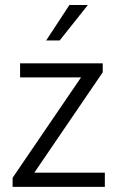

<svg xmlns="http://www.w3.org/2000/svg" viewBox="-20 -731 456 751"><path d="M29.3 0V-35.6L296.9 -428.2H58.6V-483.4H381.8V-448.2L114.3 -55.7H390.1V0ZM160.6 -572.8 251.5 -711.4H323.7L213.4 -572.8Z"/></svg>

Font: Varta Light Light
Style: Regular
Weight: 300
Version: Version 1.004